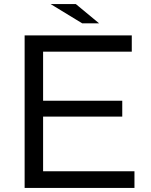

<svg xmlns="http://www.w3.org/2000/svg" viewBox="-20 -899 740 944"><path d="M353 -878.9 467.3 -784.2H384.3L229 -878.9ZM101.1 -725.1H627.9V-645H191.9V-403.8H581.1V-325.7H191.9V-57.1H641.1V24.9H101.1Z"/></svg>

Font: BIZ UDPGothic
Style: Regular
Weight: 400
Designer: TypeBank Co., Ltd.
Foundry: Morisawa Inc.
Version: Version 1.051